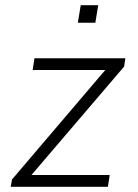

<svg xmlns="http://www.w3.org/2000/svg" viewBox="-20 -715 527 735"><path d="M21 0 26 -28 400 -467 403 -447H105L112 -492H460L455 -460L79 -20L77 -45H400L393 0ZM278 -628 289 -695H356L345 -628Z"/></svg>

Font: Nunito Sans 7pt SemiCondensed ExtraLight
Style: Italic
Weight: 250
Width: 4
Italic angle: -9°
Designer: Vernon Adams
Foundry: Vernon Adams
Version: Version 3.101;gftools[0.9.27]